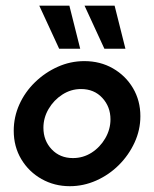

<svg xmlns="http://www.w3.org/2000/svg" viewBox="-20 -645 543 678"><path d="M226.4 12.5Q172.2 12.5 127.1 -12.8Q81.9 -38.2 55.2 -82.6Q28.5 -127.1 28.5 -183.3Q28.5 -231.9 48.3 -276Q68.1 -320.1 103.5 -354.5Q138.9 -388.9 183.7 -409Q228.5 -429.2 277.8 -429.2Q334 -429.2 378.8 -403.5Q423.6 -377.8 449.7 -333.7Q475.7 -289.6 475.7 -234.7Q475.7 -186.1 455.2 -141.7Q434.7 -97.2 400 -62.5Q365.3 -27.8 320.1 -7.6Q275 12.5 226.4 12.5ZM237.5 -86.8Q273.6 -86.8 303.5 -105.9Q333.3 -125 351.7 -156.6Q370.1 -188.2 370.1 -223.6Q370.1 -268.1 341.3 -299.3Q312.5 -330.6 266 -330.6Q230.6 -330.6 200.3 -311.1Q170.1 -291.7 151.7 -260.4Q133.3 -229.2 133.3 -193.8Q133.3 -148.6 162.5 -117.7Q191.7 -86.8 237.5 -86.8ZM348.6 -472.9 278.5 -625H384.7L422.9 -472.9ZM188.9 -472.9 118.7 -625H225L263.2 -472.9Z"/></svg>

Font: Afacad SemiBold
Style: Italic
Weight: 600
Italic angle: -14°
Designer: Kristian Moeller
Foundry: Dicotype
Version: Version 1.000